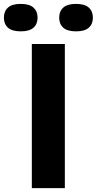

<svg xmlns="http://www.w3.org/2000/svg" viewBox="-84 -966 497 986"><path d="M79.5 0V-740H249V0ZM306.5 -805Q262 -805 241 -823.8Q220 -842.5 220 -875.5Q220 -908 241 -927Q262 -946 306.5 -946Q351 -946 372 -927Q393 -908 393 -875.5Q393 -842.5 372 -823.8Q351 -805 306.5 -805ZM22.5 -805Q-22 -805 -43 -823.8Q-64 -842.5 -64 -875.5Q-64 -908 -43 -927Q-22 -946 22.5 -946Q67 -946 88 -927Q109 -908 109 -875.5Q109 -842.5 88 -823.8Q67 -805 22.5 -805Z"/></svg>

Font: Encode Sans Expanded
Style: Bold
Weight: 700
Width: 7
Designer: Multiple Designers
Foundry: Impallari Type
Version: Version 3.000; ttfautohint (v1.8.3) -l 8 -r 50 -G 200 -x 14 